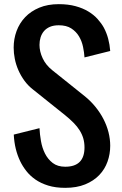

<svg xmlns="http://www.w3.org/2000/svg" viewBox="-20 -904 593 933"><path d="M296.9 8.8Q250 8.8 214.4 -2.2Q178.7 -13.2 152.3 -31.5Q126 -49.8 107.9 -73Q89.8 -96.2 78.1 -120.6Q64.5 -148.9 56.6 -181.2Q48.8 -213.4 46.9 -250L171.9 -281.2Q173.3 -252 179 -219Q184.6 -186 198.5 -158.2Q212.4 -130.4 236.1 -112.1Q259.8 -93.8 296.9 -93.8Q390.6 -93.8 390.6 -187.5Q390.6 -210.9 384.8 -231.2Q378.9 -251.5 367.2 -270.3Q355.5 -289.1 337.9 -306.9Q320.3 -324.7 296.9 -343.8L140.6 -468.8Q116.2 -487.8 98.6 -512Q81.1 -536.1 69.3 -563Q57.6 -589.8 52 -617.7Q46.4 -645.5 46.4 -672.9Q46.4 -714.8 60.5 -753.2Q74.7 -791.5 102.3 -820.6Q129.9 -849.6 170.9 -866.7Q211.9 -883.8 265.6 -883.8Q311.5 -883.8 347.2 -874Q382.8 -864.3 409.4 -848.1Q436 -832 454.3 -811.5Q472.7 -791 484.4 -770Q498 -744.6 505.6 -716.1Q513.2 -687.5 515.6 -656.2L390.6 -625Q389.2 -648.9 383.5 -676.3Q377.9 -703.6 364 -727.1Q350.1 -750.5 326.4 -765.9Q302.7 -781.2 265.6 -781.2Q240.7 -781.2 222.9 -773.7Q205.1 -766.1 193.8 -752.9Q182.6 -739.7 177.2 -722.4Q171.9 -705.1 171.9 -686Q171.9 -653.8 187.3 -620.8Q202.6 -587.9 234.4 -562.5L390.6 -437.5Q420.4 -413.6 443.6 -385Q466.8 -356.4 482.9 -325.2Q499 -293.9 507.3 -261Q515.6 -228 515.6 -195.8Q515.6 -155.3 502.4 -118.4Q489.3 -81.5 462.2 -53.2Q435.1 -24.9 394 -8.1Q353 8.8 296.9 8.8Z"/></svg>

Font: tigers
Style: Regular
Weight: 400
Designer: vernon adams
Foundry: vernon adams
Version: Version 1.2